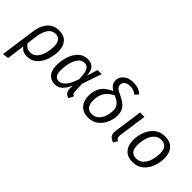

<svg xmlns="http://www.w3.org/2000/svg" viewBox="8 -1544 2554 2554"><g transform="rotate(45 1285.0 -267.0)"><path d="M513 -336Q513 -259 488 -179Q463 -99 406 -43.5Q349 12 261 12Q176 12 135 -50L101 203L16 214L84 -277Q101 -403 163 -470.5Q225 -538 324 -538Q415 -538 464 -484Q513 -430 513 -336ZM425 -336Q425 -472 322 -472Q193 -472 164 -260L145 -123Q161 -91 189 -74Q217 -57 254 -57Q315 -57 353.5 -101.5Q392 -146 408.5 -210Q425 -274 425 -336Z M1008 -372 1056 -526H1133L1039 -253L1045 -107Q1046 -86 1053.5 -75Q1061 -64 1082 -57L1046 12Q1013 6 991.5 -18.5Q970 -43 969 -83L968 -146Q935 -70 892 -29Q849 12 785 12Q711 12 667 -39.5Q623 -91 623 -187Q623 -267 647.5 -347.5Q672 -428 726.5 -483Q781 -538 864 -538Q932 -538 967.5 -499Q1003 -460 1008 -372ZM710 -186Q710 -117 731 -86Q752 -55 795 -55Q841 -55 885 -101.5Q929 -148 969 -268Q967 -348 955 -392Q943 -436 921 -453.5Q899 -471 865 -471Q811 -471 776 -423Q741 -375 725.5 -308.5Q710 -242 710 -186Z M1678 -688 1632 -640Q1604 -663 1577 -672.5Q1550 -682 1516 -682Q1461 -682 1433 -658.5Q1405 -635 1405 -602Q1405 -569 1426.5 -548Q1448 -527 1510 -500Q1593 -462 1633 -413.5Q1673 -365 1673 -289Q1673 -222 1644.5 -152.5Q1616 -83 1556.5 -35.5Q1497 12 1410 12Q1318 12 1264.5 -46Q1211 -104 1211 -200Q1211 -295 1254.5 -363.5Q1298 -432 1401 -476Q1358 -503 1339.5 -532Q1321 -561 1321 -599Q1321 -635 1341.5 -669Q1362 -703 1405.5 -725.5Q1449 -748 1513 -748Q1565 -748 1604.5 -733Q1644 -718 1678 -688ZM1299 -197Q1299 -131 1328 -93.5Q1357 -56 1413 -56Q1472 -56 1511 -93Q1550 -130 1567.5 -184.5Q1585 -239 1585 -291Q1585 -348 1555.5 -383.5Q1526 -419 1455 -450Q1367 -404 1333 -343.5Q1299 -283 1299 -197Z M1882 -134Q1880 -112 1880 -106Q1880 -83 1888.5 -71Q1897 -59 1918 -50L1883 10Q1837 -6 1816.5 -30.5Q1796 -55 1796 -97Q1796 -113 1799 -131L1854 -526H1937Z M2048 -205Q2048 -279 2075 -355.5Q2102 -432 2162.5 -485Q2223 -538 2318 -538Q2414 -538 2465 -481Q2516 -424 2516 -322Q2516 -249 2489.5 -172Q2463 -95 2402.5 -41.5Q2342 12 2247 12Q2151 12 2099.5 -45.5Q2048 -103 2048 -205ZM2429 -330Q2429 -470 2315 -470Q2250 -470 2209.5 -426Q2169 -382 2152 -319Q2135 -256 2135 -196Q2135 -56 2249 -56Q2314 -56 2354.5 -100Q2395 -144 2412 -207Q2429 -270 2429 -330Z"/></g></svg>

Font: FiraGO Book
Style: Italic
Weight: 350
Italic angle: -8°
Designer: bBox Type GmbH
Foundry: bBox Type GmbH
Version: Version 1.001